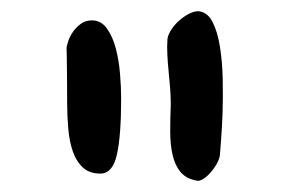

<svg xmlns="http://www.w3.org/2000/svg" viewBox="-20 -735 502 342"><path d="M331.1 -413.1Q311.5 -416.5 301.5 -428.7Q291.5 -440.9 287.4 -459.2Q283.2 -477.5 283.2 -500.7Q283.2 -523.9 284.2 -548.8Q284.2 -563.5 283 -578.4Q281.7 -593.3 280.3 -608.2Q278.8 -623 278.1 -637.5Q277.3 -651.9 278.3 -666Q279.8 -674.8 286.4 -684.1Q293 -693.4 301.5 -700.4Q310.1 -707.5 319.3 -711.7Q328.6 -715.8 335 -714.8Q350.1 -712.9 358.9 -695.3Q367.7 -677.7 371.8 -651.6Q376 -625.5 376.7 -594.5Q377.4 -563.5 376.5 -535.4Q375.5 -507.3 373.8 -486.1Q372.1 -464.8 371.6 -457.5Q370.1 -450.2 365.5 -442.1Q360.8 -434.1 354.7 -427.2Q348.6 -420.4 342 -416.3Q335.4 -412.1 331.1 -413.1ZM158.7 -425.8Q139.2 -425.8 127.4 -436.8Q115.7 -447.8 109.6 -465.6Q103.5 -483.4 101.6 -505.9Q99.6 -528.3 99.6 -551.3Q99.6 -579.6 99.4 -595.9Q99.1 -612.3 99.1 -622.1Q99.1 -631.8 98.9 -637.2Q98.6 -642.6 98.6 -648.9Q98.6 -653.3 101.6 -661.9Q104.5 -670.4 110.1 -678.5Q115.7 -686.5 124 -692.6Q132.3 -698.7 143.6 -698.7Q160.2 -698.7 170.4 -684.3Q180.7 -669.9 186.3 -648.7Q191.9 -627.4 193.8 -603.3Q195.8 -579.1 195.8 -560.1Q195.8 -493.2 188.2 -459.5Q180.7 -425.8 158.7 -425.8Z"/></svg>

Font: Short Stack
Style: Regular
Weight: 400
Designer: James Grieshaber
Foundry: James Grieshaber
Version: Version 1.002